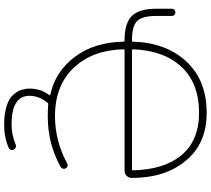

<svg xmlns="http://www.w3.org/2000/svg" viewBox="-65 -740 1001 911"><g transform="rotate(90 435.5 -284.5)"><path d="M213.9 -414.1Q213.9 -410.2 218.8 -410.2H783.2Q788.1 -410.2 788.1 -414.1Q785.2 -561.5 716.8 -644.5Q646.5 -728.5 515.6 -728.5Q374 -728.5 295.9 -643.6Q218.8 -559.6 213.9 -414.1ZM21.5 -525.4V-599.6Q21.5 -606.4 26.4 -611.3Q31.2 -616.2 38.6 -616.2Q45.9 -616.2 50.8 -611.3Q55.7 -606.4 55.7 -599.6V-525.4Q55.7 -458 80.1 -434.1Q104.5 -410.2 170.9 -410.2H173.8Q177.7 -410.2 177.7 -414.1Q182.6 -572.3 271.5 -668Q361.3 -764.6 515.6 -764.6Q661.1 -764.6 742.2 -666Q824.2 -568.4 824.2 -409.2Q824.2 -395.5 814.5 -384.8Q803.7 -375 789.1 -375H218.8Q213.9 -375 213.9 -371.1Q216.8 -224.6 300.8 -134.8Q384.8 -44.9 531.2 -44.9Q648.4 -44.9 754.9 -102.5Q761.7 -106.4 768.6 -104.5Q775.4 -102.5 778.8 -95.7Q782.2 -88.9 780.3 -82Q778.3 -75.2 771.5 -71.3Q661.1 -10.7 535.2 -10.7Q533.2 -10.7 531.2 -10.7Q498 -10.7 475.6 -12.7Q471.7 -13.7 468.8 -10.7Q434.6 29.3 434.6 76.2Q434.6 161.1 570.3 161.1Q619.1 161.1 666 141.6Q672.9 138.7 680.2 141.6Q687.5 144.5 690.4 150.9Q693.4 157.2 690.9 164.6Q688.5 171.9 681.6 174.8Q631.8 196.3 574.2 196.3Q572.3 196.3 570.3 196.3Q519.5 196.3 482.9 184.6Q446.3 172.9 429.2 152.8Q412.1 132.8 406.2 113.8Q400.4 94.7 400.4 76.2Q400.4 22.5 430.7 -17.6Q433.6 -21.5 429.7 -22.5Q320.3 -45.9 250 -138.7Q179.7 -232.4 177.7 -371.1Q177.7 -375 173.8 -375H170.9Q89.8 -375 55.7 -409.7Q21.5 -444.3 21.5 -525.4Z"/></g></svg>

Font: Gen Jyuu Gothic ExtraLight
Style: Regular
Weight: 100
Designer: [Source Han Sans]
Ryoko NISHIZUKA  (kana & ideographs); Paul D. Hunt (Latin, Greek & Cyrillic); Wenlong ZHANG  (bopomofo
Version: Version 1.002.20150607